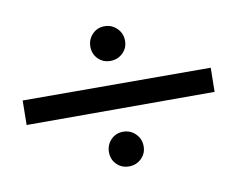

<svg xmlns="http://www.w3.org/2000/svg" viewBox="-52 -581 641 518"><g transform="rotate(-10 268.0 -322.0)"><path d="M229.5 -432.5Q216 -446 216 -466Q216 -486 229.5 -500Q243 -514 263 -514Q283 -514 297 -500Q311 -486 311 -466Q311 -446 297 -432.5Q283 -419 263 -419Q243 -419 229.5 -432.5ZM229.5 -143.5Q216 -157 216 -177Q216 -197 229.5 -211Q243 -225 263 -225Q283 -225 297 -211Q311 -197 311 -177Q311 -157 297 -143.5Q283 -130 263 -130Q243 -130 229.5 -143.5ZM526 -354 525 -288H10L11 -355Z"/></g></svg>

Font: Asul
Style: Regular
Weight: 400
Designer: Mariela Monsalve
Foundry: Mariela Monsalve
Version: Version 1.002